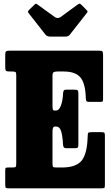

<svg xmlns="http://www.w3.org/2000/svg" viewBox="-20 -1026 604 1046"><path d="M46 -636.5H30.5Q15.5 -636.5 12 -641Q8.5 -645.5 8.5 -659.5V-728Q8.5 -743.5 13.8 -746.8Q19 -750 33.5 -750H519Q534.5 -750 538 -745.5Q541.5 -741 541.5 -726V-490.5Q541.5 -476.5 539.5 -473.8Q537.5 -471 524 -471H464Q453 -471 450.5 -476Q448 -481 447.5 -491Q445.5 -571.5 418.2 -604Q391 -636.5 327 -636.5H293.5Q279 -636.5 272.5 -632.8Q266 -629 266 -613.5V-451Q266 -435 268 -429.5Q270 -424 274.5 -424H284.5Q302 -424 312 -451.2Q322 -478.5 323.5 -516Q324 -527 327.2 -532.2Q330.5 -537.5 340 -537.5H385Q399 -537.5 403 -533.8Q407 -530 407 -516V-239.5Q407 -226.5 403.8 -222.5Q400.5 -218.5 387 -218.5H343.5Q331 -218.5 327.2 -224.2Q323.5 -230 323 -242.5Q321.5 -279 314 -307.8Q306.5 -336.5 285 -336.5H278.5Q266 -336.5 266 -309.5V-134Q266 -117.5 270.8 -115.5Q275.5 -113.5 292 -113.5H317Q394.5 -113.5 424.8 -151Q455 -188.5 457.5 -280.5Q458 -297.5 460.2 -301.8Q462.5 -306 479.5 -306H532Q546.5 -306 549 -302.2Q551.5 -298.5 551.5 -284V-19Q551.5 -5 548.5 -2.5Q545.5 0 531 0H32.5Q18.5 0 13.5 -1.5Q8.5 -3 8.5 -18V-98Q8.5 -110 11.8 -111.8Q15 -113.5 26.5 -113.5H45.5Q62 -113.5 65.2 -116.5Q68.5 -119.5 68.5 -136.5V-617Q68.5 -630.5 64.2 -633.5Q60 -636.5 46 -636.5ZM228 -837 135.5 -955Q128.5 -962.5 138 -971.5L167.5 -1000.5Q174 -1006 176.2 -1005.8Q178.5 -1005.5 185.5 -1000.5L278 -933.5Q294.5 -922 310.5 -933.5L405 -1002.5Q411 -1007 414.8 -1005.8Q418.5 -1004.5 424 -999.5L450.5 -972.5Q456.5 -966.5 457 -963.8Q457.5 -961 452.5 -954.5L359.5 -836Q352.5 -826.5 333.5 -826.5H255Q236.5 -826.5 228 -837Z"/></svg>

Font: Besley* Condensed Heavy
Style: Regular
Weight: 800
Width: 3
Designer: Owen Earl
Foundry: indestructible type*
Version: Version 3.000; ttfautohint (v1.8.3)